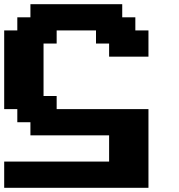

<svg xmlns="http://www.w3.org/2000/svg" viewBox="-20 -895 852 915"><path d="M0 0H687.5V-375H250V-437.5H187.5V-687.5H250V-750H437.5V-687.5H500V-625H687.5V-750H625V-812.5H562.5V-875H125V-812.5H62.5V-750H0V-375H62.5V-312.5H125V-250H500V-125H0Z"/></svg>

Font: Faithful 32x
Style: Semibold
Weight: 400
Foundry: Faithful Resource Pack
Version: Version 1.0; January 27, 2023